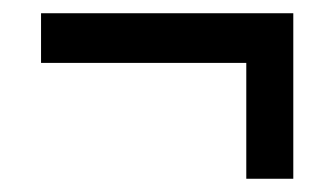

<svg xmlns="http://www.w3.org/2000/svg" viewBox="-20 -418 508 290"><path d="M352 -148V-323H42V-398H423V-148Z"/></svg>

Font: Noto Serif Condensed Black
Style: Regular
Weight: 900
Width: 3
Designer: Monotype Design Team
Foundry: Monotype Imaging Inc.
Version: Version 2.015; ttfautohint (v1.8.4.7-5d5b)